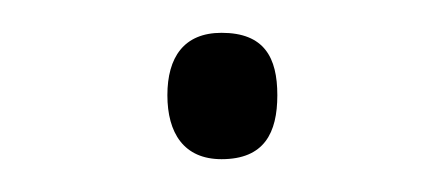

<svg xmlns="http://www.w3.org/2000/svg" viewBox="-20 -380 270 117"><path d="M82 -322C82 -299 92 -283 115 -283C141 -283 149 -299 149 -322C149 -345 141 -360 115 -360C92 -360 82 -345 82 -322Z"/></svg>

Font: Noto Sans Georgian ExtraLight
Style: Regular
Weight: 200
Designer: Monotype Design Team, Akaki Razmadze
Foundry: Google LLC
Version: Version 2.005